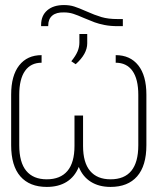

<svg xmlns="http://www.w3.org/2000/svg" viewBox="-20 -734 626 764"><path d="M562.5 -357.4V-156.2Q562.5 -74.2 525.6 -32.2Q488.8 9.8 419.9 9.8Q374 9.8 341.6 -10.5Q309.1 -30.8 293.5 -69.8Q277.3 -30.3 245.1 -10.3Q212.9 9.8 166 9.8Q97.7 9.8 61 -32.2Q24.4 -74.2 24.4 -156.2V-357.4Q24.4 -433.1 56.4 -473.9Q88.4 -514.6 145.5 -514.6V-484.4Q102.5 -484.4 79.6 -451.9Q56.6 -419.4 56.6 -356.4V-156.2Q56.6 -87.9 84.5 -54.2Q112.3 -20.5 166 -20.5Q220.2 -20.5 248.3 -53.7Q276.4 -86.9 276.4 -153.3V-274.4H310.5V-153.3Q310.5 -86.9 338.6 -53.7Q366.7 -20.5 419.9 -20.5Q530.3 -20.5 530.3 -156.2V-356.4Q530.3 -419.4 507.1 -451.9Q483.9 -484.4 440.4 -484.4V-514.6Q498 -514.6 530.3 -473.9Q562.5 -433.1 562.5 -357.4ZM295.9 -564.5V-598.6H327.1V-561.5Q327.1 -519.5 281.2 -478.5L263.7 -490.2Q281.2 -511.7 288.6 -529.3Q295.9 -546.9 295.9 -564.5ZM468.8 -658.2V-629.9H448.2Q419.9 -629.9 396.2 -634.5Q372.6 -639.2 356.2 -645.3Q339.8 -651.4 314.5 -662.1Q288.1 -673.8 271.2 -679.2Q254.4 -684.6 234.4 -684.6Q204.1 -685.5 188 -671.9Q171.9 -658.2 171.9 -632.8V-629.9H143.6V-634.8Q143.6 -671.9 168 -692.9Q192.4 -713.9 234.4 -713.9Q257.3 -713.9 275.6 -708Q293.9 -702.1 322.3 -689.5Q357.4 -673.8 384 -666Q410.6 -658.2 447.3 -658.2Z"/></svg>

Font: Pretendard Std Thin
Style: Regular
Weight: 100
Designer: Base glyphs from Inter by Rasmus Andersson; Hangeul glyphs from Noto Sans CJK(Source Han Sans) by Jang Soo-young and Kan
Foundry: Kil Hyung-jin
Version: Version 1.309